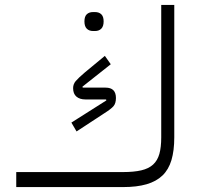

<svg xmlns="http://www.w3.org/2000/svg" viewBox="-20 -760 809 780"><path d="M46 -61H480Q524 -61 554 -68Q584 -75 602 -91.5Q620 -108 627.5 -135Q635 -162 635 -202V-740H688V-202Q688 -148 676.5 -109.5Q665 -71 640 -47Q615 -23 575.5 -11.5Q536 0 480 0H46ZM270 -262 412 -352 411 -356H327Q304 -356 290.5 -367.5Q277 -379 277 -402Q277 -418 287.5 -430.5Q298 -443 325 -466L406 -533L430 -499L315 -408L316 -404H409Q451 -404 451 -362Q451 -340 441 -328.5Q431 -317 404 -300L291 -226ZM358 -634Q342 -634 332.5 -643.5Q323 -653 323 -673Q323 -693 332.5 -702Q342 -711 358 -711H366Q382 -711 391.5 -702Q401 -693 401 -673Q401 -653 391.5 -643.5Q382 -634 366 -634Z"/></svg>

Font: IBM Plex Sans Arabic Light
Style: Regular
Weight: 300
Designer: Mike Abbink, Paul van der Laan, Pieter van Rosmalen, Wael Morcos, Khajak Apelian
Foundry: Bold Monday
Version: Version 1.2